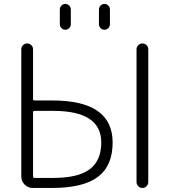

<svg xmlns="http://www.w3.org/2000/svg" viewBox="-20 -974 856 973"><path d="M147.5 -472.7Q147.5 -464.8 154.3 -464.8H246.1Q550.8 -464.8 550.8 -252Q550.8 -133.8 476.1 -77.6Q401.4 -21.5 244.1 -21.5H145.5Q122.1 -21.5 105 -38.6Q87.9 -55.7 87.9 -79.1V-724.6Q87.9 -736.3 96.7 -745.1Q105.5 -753.9 117.7 -753.9Q129.9 -753.9 138.7 -745.1Q147.5 -736.3 147.5 -724.6ZM154.3 -412.1Q147.5 -412.1 147.5 -404.3V-80.1Q147.5 -72.3 154.3 -72.3H249Q376 -72.3 434.6 -116.2Q493.2 -160.2 493.2 -252Q493.2 -412.1 250 -412.1ZM671.9 -50.8V-724.6Q671.9 -736.3 680.7 -745.1Q689.5 -753.9 701.7 -753.9Q713.9 -753.9 722.7 -745.1Q731.4 -736.3 731.4 -724.6V-50.8Q731.4 -39.1 722.7 -30.3Q713.9 -21.5 701.7 -21.5Q689.5 -21.5 680.7 -30.3Q671.9 -39.1 671.9 -50.8ZM283.2 -851.6V-925.8Q283.2 -937.5 291.5 -945.8Q299.8 -954.1 311 -954.1Q322.3 -954.1 330.6 -945.8Q338.9 -937.5 338.9 -925.8V-851.6Q338.9 -839.8 330.6 -831.5Q322.3 -823.2 311 -823.2Q299.8 -823.2 291.5 -831.5Q283.2 -839.8 283.2 -851.6ZM481.4 -851.6V-925.8Q481.4 -937.5 489.7 -945.8Q498 -954.1 509.3 -954.1Q520.5 -954.1 528.8 -945.8Q537.1 -937.5 537.1 -925.8V-851.6Q537.1 -839.8 528.8 -831.5Q520.5 -823.2 509.3 -823.2Q498 -823.2 489.7 -831.5Q481.4 -839.8 481.4 -851.6Z"/></svg>

Font: Gen Jyuu Gothic P Light
Style: Regular
Weight: 200
Designer: [Source Han Sans]
Ryoko NISHIZUKA  (kana & ideographs); Paul D. Hunt (Latin, Greek & Cyrillic); Wenlong ZHANG  (bopomofo
Version: Version 1.002.20150607